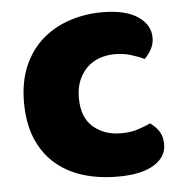

<svg xmlns="http://www.w3.org/2000/svg" viewBox="-43 -543 575 600"><g transform="rotate(-5 244.5 -243.0)"><path d="M326 -367Q301 -367 278.5 -359Q256 -351 239.5 -335Q223 -319 213 -295.5Q203 -272 203 -241Q203 -179 238 -149Q273 -119 325 -119Q355 -119 378 -126.5Q401 -134 418 -142Q437 -128 446.5 -112Q456 -96 456 -73Q456 -33 416.5 -9Q377 15 304 15Q241 15 190.5 -1.5Q140 -18 104.5 -50.5Q69 -83 50 -130.5Q31 -178 31 -241Q31 -307 52.5 -356Q74 -405 111 -437Q148 -469 196.5 -485Q245 -501 299 -501Q371 -501 410 -475Q449 -449 449 -408Q449 -389 440 -372.5Q431 -356 419 -344Q402 -352 378 -359.5Q354 -367 326 -367Z"/></g></svg>

Font: Baloo Da 2 ExtraBold
Style: Regular
Weight: 800
Designer: Noopur Datye, Sulekha Rajkumar and Ek Type
Foundry: Ek Type
Version: Version 1.640;hotconv 1.0.111;makeotfexe 2.5.65597; ttfautoh